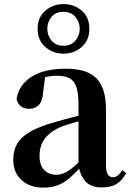

<svg xmlns="http://www.w3.org/2000/svg" viewBox="-20 -880 625 917"><path d="M186.6 16.2Q124.2 16.2 83.8 -19.4Q43.3 -54.9 43.3 -117.6Q43.3 -161.2 62 -193.6Q80.7 -226.1 125.1 -251.5Q169.6 -277 245.4 -297.9Q284.8 -309.4 334.4 -322Q384 -334.6 424 -344.4V-318.9Q384 -308.9 344 -297.6Q303.9 -286.4 277.1 -276.7Q223.3 -254.9 196.1 -220.6Q168.8 -186.4 168.8 -135.9Q168.8 -90.4 191.1 -67.9Q213.3 -45.3 250 -45.3Q266.3 -45.3 284.7 -52.6Q303.1 -59.9 327.4 -79.7Q351.8 -99.4 385.3 -135.5L400.8 -82.4H365.7Q336.6 -50.6 311.2 -28.7Q285.7 -6.8 256.4 4.7Q227 16.2 186.6 16.2ZM466.1 15.2Q414.6 15.2 387.9 -14.2Q361.2 -43.6 354.9 -94V-96.5V-381.4Q354.9 -434.7 344.8 -464.5Q334.7 -494.3 311.6 -506.3Q288.5 -518.3 250 -518.3Q224.4 -518.3 197.3 -512.2Q170.2 -506.1 133.8 -491.2L196.1 -516.3L185.9 -439.2Q183.3 -395.9 164.6 -378Q145.8 -360.2 120.3 -360.2Q71.1 -360.2 59.2 -406.5Q68.9 -473.5 129.4 -512.7Q189.9 -551.9 295.1 -551.9Q395.4 -551.9 440.7 -505.9Q486.1 -459.8 486.1 -356.2V-94.8Q486.1 -60.3 494.8 -47Q503.6 -33.8 519.7 -33.8Q531.3 -33.8 541.3 -40.9Q551.3 -48.1 564.7 -67.2L581.9 -53.4Q564 -17.5 536.2 -1.1Q508.4 15.2 466.1 15.2ZM282.9 -661.5Q320.5 -661.5 340.7 -686.8Q360.8 -712 360.8 -742.2Q360.8 -774.1 340.7 -798.8Q320.5 -823.4 282.9 -823.4Q245.3 -823.4 225.6 -798.8Q205.9 -774.1 205.9 -742.2Q205.9 -712 225.6 -686.8Q245.3 -661.5 282.9 -661.5ZM282.9 -623.7Q232.9 -623.7 196.3 -655.8Q159.7 -687.9 159.7 -742.2Q159.7 -797 196.3 -828.7Q232.9 -860.5 282.9 -860.5Q333.8 -860.5 370.3 -829.2Q406.8 -798 406.8 -742.2Q406.8 -687.5 370.3 -655.6Q333.8 -623.7 282.9 -623.7Z"/></svg>

Font: Noto Serif HK
Style: Regular
Weight: 200
Designer: Ryoko NISHIZUKA 西塚涼子 (kana & ideographs); Frank Grießhammer (Latin, Greek & Cyrillic); Wenlong ZHANG 张文龙 (bopomofo); San
Foundry: Adobe
Version: Version 2.001;hotconv 1.1.0;makeotfexe 2.6.0